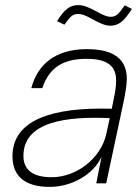

<svg xmlns="http://www.w3.org/2000/svg" viewBox="-20 -720 548 754"><path d="M321 -527C191 -527 126 -461 103 -374H146C174 -456 229 -489 320 -489C409 -489 436 -455 436 -404C436 -379 432 -357 426 -328L419 -293C180 -300 29 -247 29 -106C29 -26 81 14 175 14C261 14 347 -34 379 -105L358 0H397L464 -314C471 -346 478 -386 478 -410C478 -484 432 -527 321 -527ZM72 -108C72 -242 240 -264 411 -256L397 -192C375 -97 280 -24 183 -24C105 -24 72 -56 72 -108ZM204 -637 233 -623C257 -657 266 -665 287 -665C299 -665 313 -662 344 -644C375 -627 395 -619 413 -619C447 -619 468 -638 498 -685L470 -699C445 -663 435 -654 414 -654C404 -654 391 -657 357 -676C326 -693 306 -700 288 -700C254 -700 233 -683 204 -637Z"/></svg>

Font: Nacelle UltraLight
Style: Italic
Weight: 200
Italic angle: -12°
Designer: Sora Sagano
Foundry: Sora Sagano
Version: Version 1.000;FEAKit 1.0